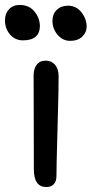

<svg xmlns="http://www.w3.org/2000/svg" viewBox="-45 -730 370 776"><path d="M47.9 -566.9Q15.6 -566.9 -4.6 -590.8Q-24.9 -614.7 -24.9 -647.9Q-24.9 -674.8 -8.8 -692.4Q7.3 -710 34.2 -710Q72.8 -710 94.5 -683.3Q116.2 -656.7 116.2 -624Q116.2 -597.2 99.4 -582Q82.5 -566.9 47.9 -566.9ZM237.8 -564.9Q208.5 -564.9 187.7 -589.4Q167 -613.8 167 -646Q167 -672.9 184.3 -689.9Q201.7 -707 230 -707Q263.2 -707 284.2 -680.2Q305.2 -653.3 305.2 -622.1Q305.2 -599.6 287.8 -582.3Q270.5 -564.9 237.8 -564.9ZM142.1 25.9Q91.8 25.9 91.8 -45.9Q91.8 -164.1 91.3 -274.4Q90.8 -384.8 90.8 -424.8Q90.8 -451.7 103.3 -468.3Q115.7 -484.9 140.1 -484.9Q162.6 -484.9 177 -468.8Q191.4 -452.6 191.9 -422.9Q192.4 -383.3 187.7 -218.5Q183.1 -53.7 183.1 -17.1Q183.1 2.4 172.6 14.2Q162.1 25.9 142.1 25.9Z"/></svg>

Font: Shantell Sans Bouncy
Style: Regular
Weight: 400
Designer: Stephen Nixon, Anya Danilova, Shantell Martin
Foundry: Arrow Type
Version: Version 1.006;[9816181b4]